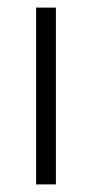

<svg xmlns="http://www.w3.org/2000/svg" viewBox="-20 -485 242 505"><path d="M75 0H127V-465H75Z"/></svg>

Font: MV Cash ExtraLight
Style: Regular
Weight: 200
Designer: Rodrigo Fuenzalida
Foundry: fragTYPE
Version: Version 1.100;Glyphs 3.1.2 (3151)